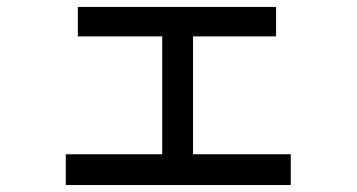

<svg xmlns="http://www.w3.org/2000/svg" viewBox="-20 -528 1040 560"><path d="M828.1 11.7H171.9V-78.1H453.1V-421.9H207V-507.8H785.2V-421.9H543V-78.1H828.1Z"/></svg>

Font: WenQuanYi Micro Hei Mono
Style: Regular
Weight: 400
Foundry: Ascender Corporation
Version: Version 0.2.0-beta